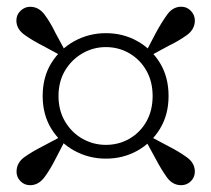

<svg xmlns="http://www.w3.org/2000/svg" viewBox="-20 -652 630 572"><path d="M419.9 -481.6 411.3 -490.7 443.7 -552.9Q460.7 -584.4 477.8 -608.2Q494.8 -632 520.1 -632Q536.9 -632 548.7 -619.6Q560.5 -607.2 560.5 -591.1Q560.5 -564.9 537.2 -547.8Q513.9 -530.8 482.1 -515.4ZM154.3 -366Q154.3 -322.6 174.1 -289.5Q194 -256.4 226.1 -238.4Q258.3 -220.4 295.3 -220.4Q334 -220.4 365.9 -238.9Q397.7 -257.4 416.2 -290.1Q434.7 -322.8 434.7 -366Q434.7 -408.8 416.2 -441.5Q397.7 -474.2 365.9 -492.9Q334 -511.7 295.3 -511.7Q257.7 -511.7 225.4 -492.9Q193 -474.2 173.6 -441.5Q154.3 -408.8 154.3 -366ZM107.1 -366Q107.1 -422.4 133 -464.3Q159 -506.2 202 -529.7Q245.1 -553.2 295.3 -553.2Q346.7 -553.2 388.8 -529.7Q431 -506.2 456.6 -464.3Q482.2 -422.4 482.2 -366Q482.2 -310.4 456.6 -268.3Q431 -226.3 388.8 -202.8Q346.7 -179.4 295.3 -179.4Q245.1 -179.4 202 -202.8Q159 -226.3 133 -268.3Q107.1 -310.4 107.1 -366ZM179.2 -491.2 170.1 -481.9 108.1 -515.4Q77.1 -531 53 -548.3Q28.8 -565.6 28.8 -591.1Q28.8 -608.2 41.3 -620Q53.8 -631.8 69.9 -631.8Q95.4 -631.8 112.9 -608.3Q130.3 -584.9 145.6 -553.2ZM169.8 -249.5 178.4 -242.1 145.6 -178.9Q130.3 -148.2 112.6 -124.2Q94.9 -100.3 69.7 -100.3Q52.8 -100.3 41.1 -112.1Q29.3 -123.9 29.3 -140.2Q29.3 -167.2 52.7 -183.9Q76.1 -200.6 107.9 -216.6ZM410.3 -240.1 419.7 -249.5 481.4 -216.6Q512.9 -200.6 536.7 -183.4Q560.5 -166.2 560.5 -140.7Q560.5 -123.9 548.6 -112.1Q536.6 -100.3 519.8 -100.3Q493.8 -100.3 476.9 -124.1Q460 -147.9 443.7 -178.9Z"/></svg>

Font: Noto Serif KR ExtraLight
Style: Regular
Weight: 200
Designer: Ryoko NISHIZUKA 西塚涼子 (kana & ideographs); Frank Grießhammer (Latin, Greek & Cyrillic); Wenlong ZHANG 张文龙 (bopomofo); San
Foundry: Adobe
Version: Version 2.002-H1;hotconv 1.1.0;makeotfexe 2.6.0